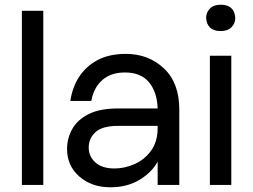

<svg xmlns="http://www.w3.org/2000/svg" viewBox="-20 -786 1076 816"><path d="M164 0H73V-740H164Z M449 10Q370 10 317.5 -35.5Q265 -81 265 -153Q265 -198 287 -237.5Q309 -277 356.5 -301Q404 -325 481 -325H650Q648 -394 613.5 -436Q579 -478 511 -478Q451 -478 414.5 -445.5Q378 -413 368 -357H279Q287 -414 316 -459Q345 -504 394.5 -530.5Q444 -557 515 -557Q611 -557 676.5 -495.5Q742 -434 742 -321V0H650V-99Q625 -53 572.5 -21.5Q520 10 449 10ZM467 -70Q509 -70 551.5 -88.5Q594 -107 622 -145.5Q650 -184 650 -242V-251H481Q415 -251 386 -224.5Q357 -198 357 -159Q357 -121 385.5 -95.5Q414 -70 467 -70Z M918 -654Q860 -654 856 -710Q856 -733 872 -749.5Q888 -766 918 -766Q976 -766 980 -710Q980 -687 964 -670.5Q948 -654 918 -654ZM963 0H872V-549H963Z"/></svg>

Font: Ulagadi Sans
Style: Regular
Weight: 400
Designer: Ninad Kale (Devanagari), Jonny Pinhorn (Latin)
Foundry: Indian Type Foundry
Version: Version 3.01;March 29, 2020;FontCreator 12.0.0.2522 64-bit; 